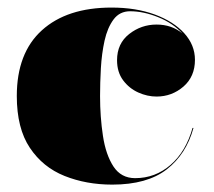

<svg xmlns="http://www.w3.org/2000/svg" viewBox="-20 -490 580 520"><path d="M504 -143.5Q484.5 -72.5 431.5 -31.2Q378.5 10 284 10Q213.5 10 154.8 -13.5Q96 -37 60.8 -89.8Q25.5 -142.5 25.5 -230Q25.5 -346.5 93.5 -408Q161.5 -469.5 282 -469.5Q348 -469.5 399 -450.8Q450 -432 479 -400Q508 -368 508 -328Q508 -282.5 476.8 -255.5Q445.5 -228.5 404 -228.5Q379 -228.5 354.5 -239.5Q330 -250.5 313.5 -272.5Q297 -294.5 297 -327Q297 -372 329.8 -397.8Q362.5 -423.5 404 -423.5Q445 -423.5 474 -399.5Q448 -427.5 408.2 -443.5Q368.5 -459.5 332.5 -459.5Q304 -459.5 287.5 -437.2Q271 -415 263.2 -380Q255.5 -345 253.2 -305.2Q251 -265.5 251 -230Q251 -173 258.8 -122Q266.5 -71 287.2 -39.2Q308 -7.5 346 -7.5Q400.5 -7.5 442 -43.5Q483.5 -79.5 501.5 -143.5Z"/></svg>

Font: Bodoni* 72pt Fatface
Style: Regular
Weight: 900
Version: Version 2.3